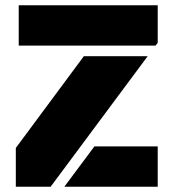

<svg xmlns="http://www.w3.org/2000/svg" viewBox="-20 -708 658 728"><path d="M51 -688H578V-546L570 -535H51ZM40 -147 298 -495H540L172 0H40ZM338 -153H578V0H224Z"/></svg>

Font: Saira Stencil One
Style: Regular
Weight: 400
Designer: Hector Gatti with collaboration of the Omnibus-Type team
Foundry: Omnibus-Type
Version: Version 1.004